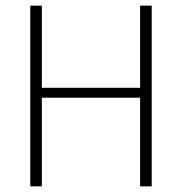

<svg xmlns="http://www.w3.org/2000/svg" viewBox="-20 -659 643 679"><path d="M128 0H87V-639H128ZM516.5 0H475.5V-639H516.5ZM110 -348.5H494V-313.5H110Z"/></svg>

Font: Anek Gujarati Medium ExtraLight
Style: Regular
Weight: 250
Version: Version 1.003